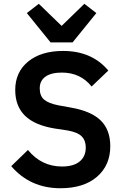

<svg xmlns="http://www.w3.org/2000/svg" viewBox="-20 -978 650 1010"><path d="M246.1 -754.9 121.1 -909.2 184.1 -958 304.2 -841.8 423.8 -958 486.8 -909.2 361.8 -754.9ZM297.9 12.2Q138.7 12.2 39.1 -104L127 -189Q198.2 -102.1 306.2 -102.1Q367.2 -102.1 399.2 -128.7Q431.2 -155.3 431.2 -202.1Q431.2 -239.3 409.4 -261Q387.7 -282.7 334 -292L269 -301.8Q163.1 -318.8 111.6 -369.1Q60.1 -419.4 60.1 -504.9Q60.1 -598.6 128.2 -654.3Q196.3 -710 312 -710Q463.4 -710 549.8 -606.9L461.9 -522.9Q403.3 -596.2 305.2 -596.2Q249 -596.2 219 -574.7Q189 -553.2 189 -513.2Q189 -473.6 212.2 -453.9Q235.4 -434.1 288.1 -423.8L353 -412.1Q459.5 -393.6 509.8 -344.2Q560.1 -294.9 560.1 -209Q560.1 -108.4 490.2 -48.1Q420.4 12.2 297.9 12.2Z"/></svg>

Font: Anuphan SemiBold
Style: Bold
Weight: 600
Designer: Mike Abbink, Paul van der Laan, Pieter van Rosmalen, Mint Tantisuwanna
Foundry: Bold Monday; Cadson Demak
Version: Version 3.002;hotconv 1.0.109;makeotfexe 2.5.65596